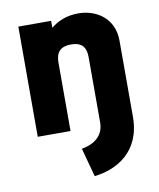

<svg xmlns="http://www.w3.org/2000/svg" viewBox="-84 -589 724 877"><g transform="rotate(-10 278.5 -150.5)"><path d="M248 89 284 222C386 211 503 149 503 -15V-367C503 -474 420 -523 339 -523C285 -523 245 -506 211 -479V-511H59V0H211V-318C211 -365 233 -389 281 -389C331 -389 351 -365 351 -318V-15C351 44 310 78 248 89Z"/></g></svg>

Font: Finlandica
Style: Bold
Weight: 700
Designer: Niklas Ekholm, Juho Hiilivirta, Jaakko Suomalainen
Foundry: Helsinki Type Studio
Version: Version 2.000;Glyphs 3.2 (3202)